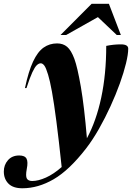

<svg xmlns="http://www.w3.org/2000/svg" viewBox="-110 -752 690 1004"><path d="M28.5 -291.5H20.5Q39 -379 63 -430.2Q87 -481.5 118 -503.2Q149 -525 188.5 -525Q220 -525 241 -507.2Q262 -489.5 279 -444Q295 -400.5 312.8 -298Q330.5 -195.5 344.5 -29Q393.5 -120 419.5 -242.2Q445.5 -364.5 445.5 -512Q483.5 -520 522 -520Q560.5 -520 560.5 -497.5Q560.5 -468.5 549 -421Q537.5 -373.5 516.8 -315.8Q496 -258 468 -196.8Q440 -135.5 407.5 -78.2Q375 -21 340 24.5Q252 138 170.8 185.2Q89.5 232.5 7 232.5Q-42 232.5 -66 208Q-90 183.5 -90 145Q-90 110.5 -68.5 85.8Q-47 61 -9.5 61Q20 61 28.8 77.8Q37.5 94.5 30 131.5Q23 169 30.5 181.8Q38 194.5 58.5 194.5Q90 194.5 130.2 176.5Q170.5 158.5 212.5 121.5Q197.5 -20 185 -116.2Q172.5 -212.5 161.8 -271.8Q151 -331 141.5 -361.5Q130.5 -398 121.5 -409.5Q112.5 -421 103 -421Q93 -421 82.5 -411.2Q72 -401.5 59 -373.8Q46 -346 28.5 -291.5ZM206.5 -569 369 -732H459.5L522 -569H500.5L402 -662.5L236 -569Z"/></svg>

Font: Newsreader 72pt
Style: Bold Italic
Weight: 700
Italic angle: -17°
Designer: Hugues Gentile
Foundry: Production Type
Version: Version 1.003; ttfautohint (v1.8.3)